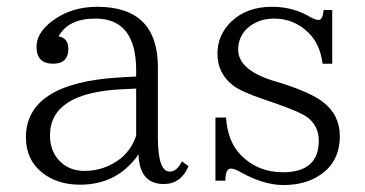

<svg xmlns="http://www.w3.org/2000/svg" viewBox="-20 -529 1059 557"><path d="M526.9 -46.9Q504.9 4.9 455.1 4.9Q384.8 4.9 381.8 -81.1Q320.8 6.8 211.9 6.8Q146 6.8 102.1 -28.3Q55.2 -65.9 55.2 -130.4Q55.2 -287.6 324.2 -304.2L375 -307.1V-325.2Q375 -475.1 256.8 -475.1Q178.2 -475.1 149.9 -423.3Q178.2 -418.9 178.2 -387.2Q178.2 -344.2 134.3 -344.2Q85.9 -344.2 85.9 -393.1Q85.9 -434.1 131.8 -468.3Q186.5 -509.3 262.2 -509.3Q438 -509.3 438 -334V-130.9Q438 -31.2 472.2 -31.2Q493.2 -31.2 507.8 -61ZM375 -135.3V-272L333 -270Q125 -259.8 125 -136.2Q125 -90.3 153.8 -61Q182.1 -33.2 225.1 -33.2Q283.2 -33.2 330.1 -69.3Q361.3 -94.7 375 -135.3Z M916 -344.2Q908.2 -400.9 876 -433.1Q834 -475.1 774.9 -475.1Q726.1 -475.1 693.8 -443.4Q670.9 -418.5 670.9 -385.3Q670.9 -326.7 772 -294.9L797.9 -287.1Q881.3 -260.3 916 -233.9Q965.8 -196.3 965.8 -134.3Q965.8 -60.1 909.7 -22Q866.2 7.8 802.7 7.8Q746.6 7.8 683.1 -26.9Q661.1 -40 649.9 -40Q633.8 -40 633.8 -4.9H605V-188H635.7Q640.6 -117.7 678.7 -79.1Q727.5 -29.3 800.8 -29.3Q904.8 -29.3 904.8 -121.1Q904.8 -162.1 874 -187Q853 -203.6 776.9 -230L747.1 -240.2Q678.2 -263.2 654.8 -282.2Q610.8 -316.9 610.8 -373Q610.8 -427.7 651.9 -467.3Q696.8 -509.3 769 -509.3Q831.5 -509.3 880.9 -479Q895 -471.2 904.8 -471.2Q916 -471.2 918.9 -500H943.8V-344.2Z"/></svg>

Font: I.MingCP
Style: Regular
Weight: 400
Designer: I.Font Project
Version: Version 8.000; Sep 06, 2022